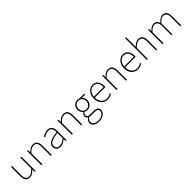

<svg xmlns="http://www.w3.org/2000/svg" viewBox="464 -2755 4972 4972"><g transform="rotate(-45 2950.5 -268.5)"><path d="M255 13Q174 13 135 -36Q96 -85 96 -188V-527H132V-192Q132 -104 161.5 -62Q191 -20 258 -20Q307 -20 347.5 -47Q388 -74 437 -133V-527H473V0H442L438 -90H436Q396 -44 353 -15.5Q310 13 255 13Z M682 -527H712L718 -443H720Q761 -485 804 -512.5Q847 -540 902 -540Q983 -540 1022 -491Q1061 -442 1061 -339V0H1025V-334Q1025 -422 995.5 -464.5Q966 -507 898 -507Q849 -507 808.5 -481Q768 -455 718 -403V0H682Z M1375 13Q1344 13 1316.5 4.5Q1289 -4 1268 -21Q1247 -38 1235 -65Q1223 -92 1223 -130Q1223 -174 1243.5 -206.5Q1264 -239 1306 -263Q1348 -287 1413 -303Q1478 -319 1567 -329Q1568 -361 1563.5 -392.5Q1559 -424 1545 -449.5Q1531 -475 1505.5 -491Q1480 -507 1439 -507Q1411 -507 1385.5 -501Q1360 -495 1338 -485.5Q1316 -476 1298 -464.5Q1280 -453 1267 -443L1249 -472Q1261 -481 1280.5 -492.5Q1300 -504 1325 -514.5Q1350 -525 1379.5 -532.5Q1409 -540 1441 -540Q1487 -540 1518.5 -524Q1550 -508 1568.5 -480.5Q1587 -453 1595 -417Q1603 -381 1603 -341V0H1573L1568 -70H1565Q1524 -37 1476 -12Q1428 13 1375 13ZM1378 -20Q1426 -20 1470.5 -42Q1515 -64 1567 -109V-298Q1481 -289 1422.5 -274Q1364 -259 1328 -238.5Q1292 -218 1276 -191Q1260 -164 1260 -131Q1260 -101 1269.5 -79.5Q1279 -58 1295 -45Q1311 -32 1332.5 -26Q1354 -20 1378 -20Z M1798 -527H1828L1834 -443H1836Q1877 -485 1920 -512.5Q1963 -540 2018 -540Q2099 -540 2138 -491Q2177 -442 2177 -339V0H2141V-334Q2141 -422 2111.5 -464.5Q2082 -507 2014 -507Q1965 -507 1924.5 -481Q1884 -455 1834 -403V0H1798Z M2548 257Q2498 257 2458 246.5Q2418 236 2390 216.5Q2362 197 2347 170Q2332 143 2332 110Q2332 75 2353.5 40.5Q2375 6 2412 -20V-24Q2392 -36 2378.5 -57Q2365 -78 2365 -108Q2365 -126 2371 -141Q2377 -156 2385.5 -168.5Q2394 -181 2404 -190Q2414 -199 2423 -205V-209Q2398 -231 2377 -268.5Q2356 -306 2356 -354Q2356 -394 2370 -428Q2384 -462 2408.5 -487Q2433 -512 2466 -526Q2499 -540 2537 -540Q2560 -540 2577.5 -536Q2595 -532 2606 -527H2782V-494H2656Q2684 -471 2701 -435Q2718 -399 2718 -354Q2718 -315 2704 -280.5Q2690 -246 2665.5 -221Q2641 -196 2608 -181.5Q2575 -167 2537 -167Q2514 -167 2490 -173.5Q2466 -180 2448 -191Q2430 -177 2416 -157.5Q2402 -138 2402 -111Q2402 -96 2406.5 -82.5Q2411 -69 2423 -59.5Q2435 -50 2455 -44Q2475 -38 2505 -38H2622Q2710 -38 2750.5 -9.5Q2791 19 2791 80Q2791 113 2774 145Q2757 177 2725 202Q2693 227 2648 242Q2603 257 2548 257ZM2537 -200Q2566 -200 2592 -211.5Q2618 -223 2638 -243Q2658 -263 2669.5 -291.5Q2681 -320 2681 -354Q2681 -389 2669.5 -417.5Q2658 -446 2638.5 -466Q2619 -486 2593 -496.5Q2567 -507 2537 -507Q2508 -507 2482 -496.5Q2456 -486 2436.5 -466Q2417 -446 2405.5 -418Q2394 -390 2394 -354Q2394 -320 2405.5 -291.5Q2417 -263 2437 -243Q2457 -223 2482.5 -211.5Q2508 -200 2537 -200ZM2550 225Q2597 225 2635 212.5Q2673 200 2699.5 180Q2726 160 2740 135Q2754 110 2754 84Q2754 37 2722 17.5Q2690 -2 2627 -2H2507Q2502 -2 2483.5 -4Q2465 -6 2443 -11Q2404 15 2387 46.5Q2370 78 2370 107Q2370 160 2416.5 192.5Q2463 225 2550 225Z M3103 13Q3053 13 3009 -6Q2965 -25 2932.5 -60Q2900 -95 2881 -146Q2862 -197 2862 -262Q2862 -326 2881 -377.5Q2900 -429 2931.5 -465Q2963 -501 3004 -520.5Q3045 -540 3089 -540Q3181 -540 3234.5 -477.5Q3288 -415 3288 -297Q3288 -289 3288 -280Q3288 -271 3286 -261H2900Q2900 -209 2914.5 -165Q2929 -121 2956 -88.5Q2983 -56 3020.5 -38Q3058 -20 3105 -20Q3150 -20 3185 -33Q3220 -46 3250 -68L3266 -37Q3236 -19 3198.5 -3Q3161 13 3103 13ZM3253 -294Q3253 -402 3208.5 -454.5Q3164 -507 3089 -507Q3054 -507 3021.5 -492.5Q2989 -478 2963.5 -450.5Q2938 -423 2921 -383.5Q2904 -344 2900 -294Z M3435 -527H3465L3471 -443H3473Q3514 -485 3557 -512.5Q3600 -540 3655 -540Q3736 -540 3775 -491Q3814 -442 3814 -339V0H3778V-334Q3778 -422 3748.5 -464.5Q3719 -507 3651 -507Q3602 -507 3561.5 -481Q3521 -455 3471 -403V0H3435Z M4210 13Q4160 13 4116 -6Q4072 -25 4039.5 -60Q4007 -95 3988 -146Q3969 -197 3969 -262Q3969 -326 3988 -377.5Q4007 -429 4038.5 -465Q4070 -501 4111 -520.5Q4152 -540 4196 -540Q4288 -540 4341.5 -477.5Q4395 -415 4395 -297Q4395 -289 4395 -280Q4395 -271 4393 -261H4007Q4007 -209 4021.5 -165Q4036 -121 4063 -88.5Q4090 -56 4127.5 -38Q4165 -20 4212 -20Q4257 -20 4292 -33Q4327 -46 4357 -68L4373 -37Q4343 -19 4305.5 -3Q4268 13 4210 13ZM4360 -294Q4360 -402 4315.5 -454.5Q4271 -507 4196 -507Q4161 -507 4128.5 -492.5Q4096 -478 4070.5 -450.5Q4045 -423 4028 -383.5Q4011 -344 4007 -294Z M4542 -794H4578V-441Q4620 -484 4663.5 -512Q4707 -540 4762 -540Q4843 -540 4882 -491Q4921 -442 4921 -339V0H4885V-334Q4885 -422 4855.5 -464.5Q4826 -507 4758 -507Q4709 -507 4668.5 -481Q4628 -455 4578 -403V0H4542Z M5117 -527H5147L5153 -443H5155Q5191 -485 5234.5 -512.5Q5278 -540 5322 -540Q5387 -540 5420.5 -510Q5454 -480 5467 -430Q5514 -481 5558.5 -510.5Q5603 -540 5648 -540Q5726 -540 5765 -491Q5804 -442 5804 -339V0H5769V-334Q5769 -507 5644 -507Q5605 -507 5565 -481Q5525 -455 5478 -403V0H5443V-334Q5443 -422 5413 -464.5Q5383 -507 5319 -507Q5243 -507 5153 -403V0H5117Z"/></g></svg>

Font: SpoqaHanSans
Style: Thin
Weight: 250
Designer: [Spoqa Han Sans] Dong-huui Kim \uAE40 \uB3D9 \uD718   [Noto Sans] Ryoko NISHIZUKA \u897F \u585A \u6DBC \u5B50  (kana & i
Foundry: Spoqa (http://bi.spoqa.com)
Version: Version 1.004;PS 1.004;hotconv 1.0.82;makeotf.lib2.5.63406